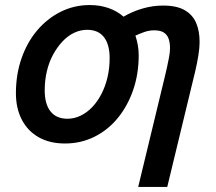

<svg xmlns="http://www.w3.org/2000/svg" viewBox="-20 -555 856 760"><path d="M527 185 634 -258Q637 -270 641 -288.5Q645 -307 649 -327.5Q653 -348 653 -365Q653 -384 648 -400Q643 -416 629.5 -425.5Q616 -435 590 -435Q571 -435 552 -428.5Q533 -422 516 -414Q522 -396 525.5 -376.5Q529 -357 529 -336Q529 -262 507 -198.5Q485 -135 446 -87.5Q407 -40 353.5 -13.5Q300 13 237 13Q177 13 133.5 -11.5Q90 -36 66.5 -81Q43 -126 43 -186Q43 -260 65 -323.5Q87 -387 126.5 -434Q166 -481 219.5 -508Q273 -535 335 -535Q376 -535 410 -523Q444 -511 469 -489Q505 -510 545 -521.5Q585 -533 625 -533Q680 -533 711.5 -514.5Q743 -496 756.5 -464Q770 -432 770 -391Q770 -364 765 -334Q760 -304 753 -274L642 185ZM247 -85Q274 -85 299 -97Q324 -109 345 -131Q366 -153 381.5 -183Q397 -213 405.5 -249Q414 -285 414 -325Q414 -379 391.5 -408Q369 -437 325 -437Q298 -437 273 -425Q248 -413 227 -390.5Q206 -368 190 -338.5Q174 -309 165.5 -273Q157 -237 157 -197Q157 -143 180 -114Q203 -85 247 -85Z"/></svg>

Font: Ubuntu Sans SemiBold
Style: Italic
Weight: 600
Italic angle: -13.5°
Designer: Dalton Maag Ltd
Foundry: Dalton Maag Ltd
Version: Version 1.006